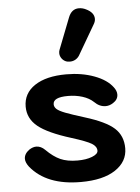

<svg xmlns="http://www.w3.org/2000/svg" viewBox="-56 -848 658 902"><g transform="rotate(-5 273.0 -397.0)"><path d="M52 -83Q36 -104 36 -121Q36 -145 61 -163Q78 -174 94 -174Q116 -174 135 -155Q169 -121 201.5 -106.5Q234 -92 282 -92Q323 -92 351 -103Q379 -114 379 -130Q379 -150 356 -164Q333 -178 263 -200Q153 -234 107 -271.5Q61 -309 61 -365Q61 -428 115 -464Q169 -500 264 -500Q337 -500 396 -478Q455 -456 482 -419Q495 -402 495 -385Q495 -361 471 -346Q454 -335 436 -335Q407 -335 383 -359Q363 -378 331.5 -388Q300 -398 263 -398Q193 -398 193 -365Q193 -352 204 -342Q215 -332 243.5 -321Q272 -310 333 -291Q431 -261 470.5 -225Q510 -189 510 -130Q510 -67 452 -28.5Q394 10 289 10Q128 10 52 -83ZM240 -602Q240 -611 243 -618L300 -764Q315 -804 350 -804Q367 -804 383 -796Q421 -778 421 -748Q421 -735 412 -721L331 -582Q324 -571 312.5 -564.5Q301 -558 287 -558Q273 -558 264 -563Q253 -569 246.5 -579.5Q240 -590 240 -602Z"/></g></svg>

Font: Kodchasan
Style: Bold
Weight: 700
Designer: Katatrad Aksorn Co.,Ltd.
Foundry: Cadson Demak Co.,Ltd.
Version: Version 1.000; ttfautohint (v1.6)